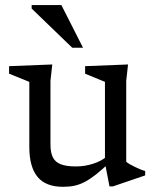

<svg xmlns="http://www.w3.org/2000/svg" viewBox="-20 -710 602 740"><path d="M174.5 -153Q174.5 -122 183.8 -103.5Q193 -85 214.5 -76.8Q236 -68.5 273 -68.5Q307 -68.5 339.8 -79.2Q372.5 -90 390.5 -106.5L405.5 -86.5Q374.5 -57 350.8 -38.2Q327 -19.5 307 -9Q287 1.5 267 5.8Q247 10 223 10Q156 10 124.5 -28.5Q93 -67 93 -143.5V-394.5L15 -426V-455L181.5 -461.5L174.5 -398.5ZM402 8.5 384.5 -82V-394.5L308 -426V-455L473.5 -461.5L466.5 -398.5V-86.5Q471 -82.5 480 -77.2Q489 -72 499.8 -66.8Q510.5 -61.5 521 -57.2Q531.5 -53 539.5 -51V-34L415 8.5ZM300 -526H258.5L102 -677V-690.5H216.5Z"/></svg>

Font: Newsreader
Style: Regular
Weight: 400
Designer: Hugues Gentile
Foundry: Production Type
Version: Version 1.003